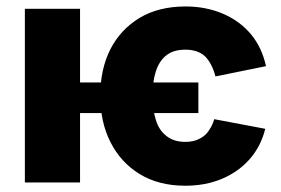

<svg xmlns="http://www.w3.org/2000/svg" viewBox="-20 -573 884 603"><path d="M165 -314H603V-217.8H165ZM815.4 -365.2 656.7 -333Q646 -373.5 624.5 -395.5Q602.1 -417 562 -417Q524.4 -417 502 -398.9Q479.5 -380.9 469.2 -348.1Q459 -315.9 459 -272.9Q459 -229.5 469.2 -197.3Q478.5 -165 502 -146.5Q525.4 -127.4 562 -127.4Q588.4 -127.4 606.4 -137.2Q625.5 -146.5 635.7 -162.6Q647.5 -179.7 652.8 -198.7L813 -168.5Q799.8 -114.3 764.6 -73.7Q729.5 -33.7 677.7 -11.7Q626 10.3 562 10.3Q478.5 10.3 418.5 -26.4Q359.4 -62.5 326.7 -127Q294.9 -189.9 294.9 -272.9Q294.9 -355.5 326.7 -418.5Q358.9 -481 418.9 -517.1Q478.5 -552.7 563 -552.7Q627.4 -552.7 681.6 -529.3Q734.4 -506.3 769 -464.4Q802.7 -423.3 815.4 -365.2ZM58.1 -545.4H231.4V0H58.1Z"/></svg>

Font: My Font
Style: Regular
Weight: 500
Designer: Rasmus Andersson
Foundry: rsms
Version: Version 0.001